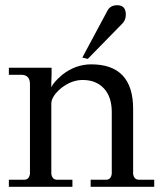

<svg xmlns="http://www.w3.org/2000/svg" viewBox="-20 -717 635 737"><path d="M572 -27V0H328V-27H387Q406 -27 409 -50V-287Q409 -345 379 -377.5Q349 -410 297 -410Q255 -410 215 -379Q177 -347 177 -319V-50Q180 -27 200 -27H258V0H14V-27H72Q92 -27 95 -50V-396Q94 -430 61 -430H14V-457H178V-430Q177 -418 177 -402V-382Q185 -401 219 -430Q270 -470 330 -470Q491 -470 491 -299V-50Q494 -27 514 -27ZM463 -661Q463 -640 450 -627L317 -491L296 -496L393 -677Q404 -697 430 -697Q463 -697 463 -661Z"/></svg>

Font: GFS Didot
Style: Regular
Weight: 400
Designer: Takis Katsoulidis and George D. Matthiopoulos
Foundry: Takis Katsoulidis and George D. Matthiopoulos
Version: Version 1.0